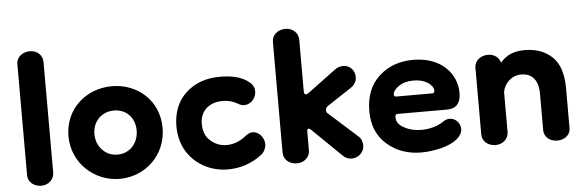

<svg xmlns="http://www.w3.org/2000/svg" viewBox="-47 -856 3121 1024"><g transform="rotate(-5 1513.0 -344.0)"><path d="M138 16C175 16 206 -12 206 -48V-640C206 -676 178 -704 138 -704C95 -704 66 -675 66 -642V-46C66 -10 97 16 138 16Z M557 16C695 16 808 -91 808 -234C808 -380 697 -480 557 -480C419 -480 304 -380 304 -234C304 -91 421 16 557 16ZM557 -114C525 -114 498 -125 476 -148C454 -171 443 -199 443 -234C443 -303 493 -350 557 -350C622 -350 669 -303 669 -234C669 -165 622 -114 557 -114Z M1136 16C1199 16 1265 -2 1324 -50C1340 -66 1346 -86 1346 -101C1346 -137 1317 -170 1284 -170C1272 -170 1260 -165 1247 -155C1214 -128 1178 -114 1141 -114C1108 -114 1080 -125 1055 -147C1030 -168 1018 -199 1018 -238C1018 -307 1067 -350 1138 -350C1167 -350 1189 -345 1221 -328C1231 -321 1242 -318 1253 -318C1289 -318 1317 -351 1317 -386C1317 -406 1309 -422 1293 -435C1253 -470 1195 -480 1136 -480C1061 -480 1001 -458 954 -415C907 -372 883 -313 882 -240C882 -187 894 -141 917 -103C964 -26 1047 16 1136 16Z M1506 16C1545 16 1575 -12 1575 -48V-150C1575 -159 1578 -163 1583 -163C1587 -163 1591 -161 1594 -158L1751 -5C1765 9 1781 16 1799 16C1835 16 1866 -13 1866 -48C1866 -65 1861 -86 1842 -101L1696 -232C1688 -237 1684 -244 1684 -253C1684 -262 1689 -270 1700 -277L1826 -360C1847 -374 1858 -393 1858 -416C1858 -451 1832 -480 1796 -480C1781 -480 1767 -476 1754 -467L1599 -352C1592 -348 1588 -346 1586 -346C1579 -346 1575 -352 1575 -365V-640C1575 -676 1546 -704 1506 -704C1463 -704 1434 -675 1434 -642V-46C1434 -10 1466 16 1506 16Z M2172 16C2207 16 2243 11 2280 2C2317 -8 2345 -21 2364 -37C2384 -54 2394 -72 2394 -91C2394 -123 2368 -150 2336 -150C2325 -150 2314 -146 2303 -139C2271 -116 2226 -104 2183 -104C2149 -104 2118 -111 2091 -126C2064 -140 2050 -159 2050 -184C2050 -195 2054 -200 2063 -200H2328C2377 -200 2402 -228 2402 -283C2402 -381 2326 -480 2170 -480C2097 -480 2036 -458 1987 -413C1938 -368 1914 -306 1914 -227C1914 -152 1939 -92 1989 -49C2038 -6 2099 16 2172 16ZM2064 -293C2056 -293 2052 -297 2052 -304C2052 -319 2062 -333 2083 -348C2104 -363 2131 -370 2164 -370C2225 -370 2269 -338 2269 -306C2269 -293 2259 -293 2255 -293Z M2900 16C2940 16 2970 -10 2970 -43V-259C2970 -336 2951 -392 2914 -427C2877 -462 2828 -480 2768 -480C2709 -480 2666 -461 2637 -424C2629 -452 2605 -472 2570 -472C2527 -472 2498 -443 2498 -410V-51C2498 -15 2530 11 2570 11C2609 11 2639 -17 2639 -53V-267C2647 -312 2685 -352 2738 -352C2789 -352 2829 -321 2829 -242V-46C2829 -10 2859 16 2900 16Z"/></g></svg>

Font: Dongle
Style: Bold
Weight: 700
Designer: Yanghee Ryu
Foundry: Yanghee Ryu
Version: Version 2.000